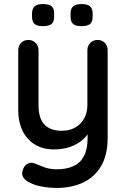

<svg xmlns="http://www.w3.org/2000/svg" viewBox="-20 -727 621 947"><path d="M461 -530Q483 -530 497 -515.5Q511 -501 511 -479V-49Q511 39 477.5 94Q444 149 387.5 174.5Q331 200 260 200Q224 200 188 193.5Q152 187 129 175Q105 164 95 148Q85 132 92 113Q99 89 116 80.5Q133 72 151 79Q168 86 196 97Q224 108 260 108Q309 108 343 92Q377 76 394.5 42Q412 8 412 -46V-115L428 -91Q412 -58 386 -36Q360 -14 324.5 -2Q289 10 246 10Q191 10 151.5 -14.5Q112 -39 91 -82.5Q70 -126 70 -182V-479Q70 -501 84 -515.5Q98 -530 120 -530Q141 -530 155.5 -515.5Q170 -501 170 -479V-209Q170 -143 199 -112.5Q228 -82 285 -82Q323 -82 351 -98Q379 -114 395 -142.5Q411 -171 411 -209V-479Q411 -501 425.5 -515.5Q440 -530 461 -530ZM381 -598Q353 -598 340.5 -609Q328 -620 328 -645V-660Q328 -686 342 -696.5Q356 -707 382 -707Q411 -707 424 -696Q437 -685 437 -660V-645Q437 -618 423.5 -608Q410 -598 381 -598ZM191 -598Q163 -598 150.5 -609Q138 -620 138 -645V-660Q138 -685 151.5 -696Q165 -707 191 -707Q221 -707 234 -696.5Q247 -686 247 -660V-645Q247 -618 233.5 -608Q220 -598 191 -598Z"/></svg>

Font: Quicksand SemiBold
Style: Regular
Weight: 600
Designer: Andrew Paglinawan
Foundry: Andrew Paglinawan
Version: Version 3.004